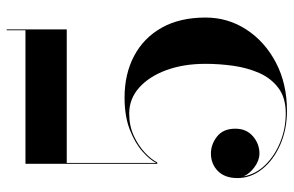

<svg xmlns="http://www.w3.org/2000/svg" viewBox="-168 -676 854 558"><g transform="rotate(-90 259.0 -397.0)"><path d="M452.5 -630H64.5V-370Q73.5 -388.5 97.8 -410Q122 -431.5 161.2 -446.8Q200.5 -462 254.5 -462Q323 -462 375.5 -434.2Q428 -406.5 457.5 -354Q487 -301.5 487 -226.5Q487 -161.5 452 -107.8Q417 -54 355.8 -22Q294.5 10 216 10Q162 10 117.5 -9.5Q73 -29 46.8 -61.8Q20.5 -94.5 20.5 -134Q20.5 -170.5 41 -190.8Q61.5 -211 92 -211Q118.5 -211 141.2 -193.2Q164 -175.5 164 -140Q164 -108 142 -89Q120 -70 92 -70Q72 -70 52.8 -84Q33.5 -98 25.5 -116Q31.5 -81 58.5 -53.2Q85.5 -25.5 125 -9.5Q164.5 6.5 208.5 6.5Q254 6.5 282.2 -14.8Q310.5 -36 325.8 -70.5Q341 -105 346.8 -146Q352.5 -187 352.5 -226.5Q352.5 -291 334 -341Q315.5 -391 283 -419.8Q250.5 -448.5 208 -448.5Q172 -448.5 143 -435Q114 -421.5 94 -402.5Q74 -383.5 66 -367H62V-750H450V-804.5H452.5Z"/></g></svg>

Font: Bodoni* 72pt Medium
Style: Regular
Weight: 500
Version: Version 2.3